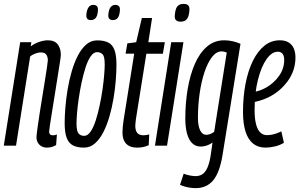

<svg xmlns="http://www.w3.org/2000/svg" viewBox="-25 -755 1551 995"><path d="M79.6 -536.2H137.6L134 -514.7Q148.4 -525.4 163.4 -532.1Q178.4 -538.9 193.7 -542.5Q208.9 -546.2 222.5 -546.2Q257.9 -546.2 274.1 -525.1Q290.3 -504 290.3 -470.4Q290.3 -464.1 285.8 -434.2Q281.2 -404.3 274.3 -361.2Q267.5 -318 259.9 -270.6Q252.4 -223.2 245.5 -180.6Q238.6 -137.9 234.1 -108.7Q229.6 -79.6 229.6 -73.5Q229.6 -64 234.1 -58.9Q238.6 -53.8 249.8 -53.8Q253.9 -53.8 258.5 -54.5Q263 -55.2 269.9 -58.3L265.8 -3.3Q254.9 3.6 242.5 6.8Q230.2 10 218.2 10Q202 10 189.8 2.9Q177.5 -4.3 170.8 -16.2Q164.1 -28.1 164.1 -42.9Q164.1 -53.1 168.3 -84.6Q172.5 -116.2 179.2 -159.4Q186 -202.5 193.5 -249.1Q201 -295.7 207.8 -337.6Q214.5 -379.5 218.7 -407.9Q222.9 -436.3 222.9 -442.3Q222.9 -459.7 215.2 -471.5Q207.5 -483.3 185.9 -483.3Q178.8 -483.3 168.7 -480.8Q158.6 -478.2 148.9 -473.6Q139.1 -469 131.3 -462.5L58 0H-5.4Z M410 10Q375.5 10 353.3 -1.4Q331.1 -12.8 320.6 -40.6Q310.1 -68.4 310.1 -116.5Q310.1 -152.9 313.8 -198.3Q317.4 -243.6 325.5 -292.1Q333.6 -340.5 346.8 -385.8Q360 -431.1 378.6 -467Q397.3 -503 422.1 -524.4Q446.9 -545.8 478.6 -545.8Q513.8 -545.8 536 -534.6Q558.2 -523.4 568.3 -496Q578.5 -468.7 578.5 -420Q578.5 -383.5 574.9 -337.9Q571.3 -292.2 563.1 -243.8Q555 -195.3 541.8 -150.3Q528.7 -105.4 510 -69.1Q491.3 -32.8 466.5 -11.4Q441.8 10 410 10ZM411.3 -51Q429.3 -51 444.3 -72.7Q459.3 -94.4 470.8 -130Q482.3 -165.5 491.2 -207.5Q500.2 -249.5 506.3 -291.5Q512.3 -333.5 515 -367.8Q517.7 -402.1 517.7 -420.7Q517.7 -461.9 506.9 -473.3Q496.2 -484.8 478 -484.8Q459.9 -484.8 445 -463.1Q430 -441.4 418.5 -405.8Q407 -370.3 398 -328.3Q389.1 -286.3 383 -244.3Q376.9 -202.3 374.2 -168.5Q371.5 -134.7 371.5 -115.7Q371.5 -75 382.3 -63Q393.1 -51 411.3 -51ZM560.2 -650.9Q547.4 -650.9 540.9 -658.2Q534.4 -665.6 536.9 -684.5Q539.7 -707.8 548.9 -718.7Q558.2 -729.7 572.7 -729.7Q586.1 -729.7 592.3 -721.8Q598.5 -714 595.7 -694.1Q593.2 -671.1 584.1 -661Q575.1 -650.9 560.2 -650.9ZM446.1 -650.9Q433 -650.9 426.8 -658.2Q420.6 -665.6 423.1 -684.5Q425.9 -706.4 434.6 -718Q443.3 -729.7 458.5 -729.7Q471.7 -729.7 478.2 -721.8Q484.7 -714 481.9 -694.1Q479.4 -671.1 470.2 -661Q460.9 -650.9 446.1 -650.9Z M748.4 -58.3 745.7 -2.6Q731.5 4.2 716.4 7.1Q701.2 10 686 10Q661.2 10 644.4 1.5Q627.5 -7.1 618.6 -24.6Q609.7 -42.2 609.7 -69.4Q609.7 -82.2 611.3 -99.2Q612.9 -116.1 615.5 -132.2L670.5 -476.9H625.8L634.9 -530.2L680.7 -536.2L710.1 -661.6H763.1L743.7 -536.2H829.2L819.1 -476.6H733.5L679.5 -138.7Q678.5 -128.2 677.3 -119.5Q676.1 -110.7 676.1 -103Q676.1 -78.5 686.3 -66.2Q696.4 -53.9 719.4 -53.9Q726.2 -53.9 733.3 -55.3Q740.4 -56.6 748.4 -58.3Z M778 0 862.3 -536.2H925.6L840.6 0ZM926.7 -734.8Q941.3 -734.8 949.4 -728.2Q957.5 -721.6 956.8 -705.1Q956.1 -686.3 951.7 -672.3Q947.2 -658.2 937.7 -650.5Q928.2 -642.8 910.7 -642.8Q896.5 -642.8 888.1 -649.6Q879.8 -656.3 880.5 -672.8Q881.9 -692 886 -705.8Q890.1 -719.7 899.8 -727.3Q909.4 -734.8 926.7 -734.8Z M907.9 203.1 926.8 145.2Q941.9 151 958.9 154.4Q975.9 157.7 988.8 157.7Q1009.5 157.7 1024.8 147.2Q1040.1 136.7 1050.7 112Q1061.3 87.2 1067.4 46.3L1076.3 -16.2Q1066.1 -9.2 1055.3 -4.4Q1044.6 0.4 1034.6 2.4Q1024.7 4.4 1014.7 4.4Q988 4.4 970.3 -13.5Q952.5 -31.4 943.9 -64.1Q935.3 -96.8 935.3 -140.3Q935.3 -220.5 947.5 -293.3Q959.8 -366 984.5 -423.3Q1009.3 -480.5 1047.5 -513.4Q1085.6 -546.2 1137.1 -546.2Q1148 -546.2 1159.5 -544.9Q1171 -543.6 1182.1 -541Q1193.3 -538.3 1203.2 -535Q1213.1 -531.7 1221.3 -528.1L1128.4 47.4Q1113.9 137.8 1080.3 178.9Q1046.6 220 988.3 220Q970.6 220 949.4 216Q928.2 212 907.9 203.1ZM1150.1 -482.8Q1143 -485.5 1136.3 -487.2Q1129.7 -488.9 1124.3 -488.9Q1096.1 -488.9 1073.5 -459.4Q1050.9 -429.9 1034.5 -380.5Q1018.2 -331.2 1009.5 -270Q1000.8 -208.8 1000.8 -145.5Q1000.8 -102.7 1012.2 -79.5Q1023.6 -56.4 1043.8 -56.4Q1050.3 -56.4 1058 -58.4Q1065.7 -60.5 1072.9 -64.3Q1080.1 -68 1084.9 -72.2Z M1284.3 -276.9Q1303 -280 1320.9 -286.2Q1338.7 -292.3 1354.6 -301.4Q1396.2 -325.5 1422 -362.9Q1447.8 -400.3 1447.8 -443.2Q1447.8 -466.5 1438.9 -476.8Q1430.1 -487 1415.1 -487Q1383.5 -487 1356.1 -448.2Q1328.8 -409.4 1311.6 -341.1Q1294.4 -272.8 1294.4 -184.5Q1294.4 -141 1301.7 -112.2Q1309 -83.4 1323.3 -69.1Q1337.6 -54.7 1357.9 -54.7Q1369.5 -54.7 1381.4 -56.7Q1393.4 -58.7 1406.2 -63.2Q1419.1 -67.6 1433 -74.2L1446.4 -15.2Q1426.2 -2.5 1399.9 3.8Q1373.7 10 1350.7 10Q1312.3 10 1286.2 -11.2Q1260.1 -32.5 1247.2 -73.8Q1234.3 -115.1 1234.3 -174.2Q1234.3 -252.6 1247.3 -320.3Q1260.3 -388.1 1285 -438.7Q1309.8 -489.3 1345 -517.8Q1380.2 -546.2 1424.9 -546.2Q1452.9 -546.2 1471 -534.9Q1489.1 -523.6 1497.6 -503.5Q1506.1 -483.3 1506.1 -457.1Q1506.1 -389.9 1466.4 -335.1Q1426.7 -280.3 1365.1 -250.2Q1343.3 -239.8 1319.8 -232.9Q1296.3 -226.1 1273.2 -222.9Z"/></svg>

Font: Georama
Style: Italic
Weight: 400
Width: 2
Italic angle: -9°
Designer: Jean-Baptiste Levee
Foundry: Production Type
Version: Version 1.000